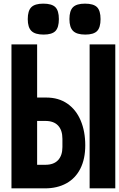

<svg xmlns="http://www.w3.org/2000/svg" viewBox="-20 -1035 654 1055"><path d="M43 -791H184V-499H234.5Q301.5 -499 349.8 -465.8Q398 -432.5 423.2 -373Q448.5 -313.5 448.5 -236.5Q448.5 -161.5 421.5 -108.2Q394.5 -55 344.5 -27.5Q294.5 0 226.5 0H43ZM323 -227V-272Q323 -319.5 299.2 -345Q275.5 -370.5 229 -370.5H184V-129.5H229Q275.5 -129.5 299.2 -155.2Q323 -181 323 -227ZM472.5 -791H613.5V0H472.5ZM132.5 -930Q132.5 -976 152.2 -995.5Q172 -1015 218 -1015Q264.5 -1015 284 -995.8Q303.5 -976.5 303.5 -930Q303.5 -884 284.5 -864.5Q265.5 -845 219.5 -845Q173 -845 152.8 -864.8Q132.5 -884.5 132.5 -930ZM361.5 -930Q361.5 -976 381.2 -995.5Q401 -1015 447 -1015Q493.5 -1015 513 -995.8Q532.5 -976.5 532.5 -930Q532.5 -884 513.5 -864.5Q494.5 -845 448.5 -845Q402 -845 381.8 -864.8Q361.5 -884.5 361.5 -930Z"/></svg>

Font: JuliaMono ExtraBold
Style: Regular
Weight: 800
Monospace: yes
Designer: cormullion
Foundry: corm
Version: Version 0.055; ttfautohint (v1.8.4)